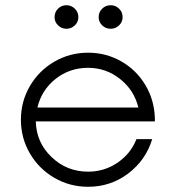

<svg xmlns="http://www.w3.org/2000/svg" viewBox="-20 -714 676 744"><path d="M237.3 -602.5Q218.8 -602.5 205.1 -615.7Q191.4 -628.9 191.4 -647.5Q191.4 -667 204.8 -680.4Q218.3 -693.8 237.3 -693.8Q256.3 -693.8 270 -680.4Q283.7 -667 283.7 -647.5Q283.7 -628.9 270 -615.7Q256.3 -602.5 237.3 -602.5ZM362.3 -647.5Q362.3 -667 376 -680.4Q389.6 -693.8 408.7 -693.8Q427.7 -693.8 441.4 -680.4Q455.1 -667 455.1 -647.5Q455.1 -628.9 441.4 -615.7Q427.7 -602.5 408.7 -602.5Q389.6 -602.5 376 -615.7Q362.3 -628.9 362.3 -647.5ZM580.1 -257.3V-243.7H118.7Q120.6 -162.1 179.7 -105.5Q238.8 -48.8 321.3 -48.8Q384.3 -48.8 435.3 -83.5Q486.3 -118.2 508.8 -174.8H569.8Q544.9 -93.3 476.8 -41.7Q408.7 9.8 321.3 9.8Q250.5 9.8 190.7 -24.9Q130.9 -59.6 95.9 -119.4Q61 -179.2 61 -250Q61 -320.8 95.9 -380.6Q130.9 -440.4 190.7 -475.1Q250.5 -509.8 321.3 -509.8Q390.6 -509.8 449.2 -476.6Q507.8 -443.4 542.7 -385.5Q577.6 -327.6 580.1 -257.3ZM321.3 -451.2Q249.5 -451.2 195.3 -408.2Q141.1 -365.2 125 -297.4H516.1Q500 -364.3 445.6 -407.7Q391.1 -451.2 321.3 -451.2Z"/></svg>

Font: Now Alt Light
Style: Regular
Weight: 300
Designer: Alfredo Marco Pradil
Foundry: Alfredo Marco Pradil
Version: Version 1.002;PS 001.002;hotconv 1.0.88;makeotf.lib2.5.64775